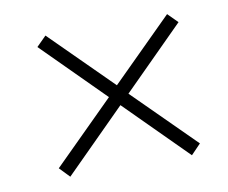

<svg xmlns="http://www.w3.org/2000/svg" viewBox="-51 -567 577 485"><g transform="rotate(-10 237.5 -324.0)"><path d="M93 -143 249 -299 405 -143 430 -169 274 -324 430 -480 405 -505 249 -350 93 -505 68 -480 224 -324 68 -169Z"/></g></svg>

Font: Fixel Display ExtraLight
Style: Italic
Weight: 200
Italic angle: -10°
Designer: AlfaBravo + MacPaw
Foundry: Kyrylo Tkachov, Marchela Mozhyna, Serhii Makarenko, Maria Weinstein, Zakhar Kryvoshyya
Version: Version 1.210;Glyphs 3.2 (3217)